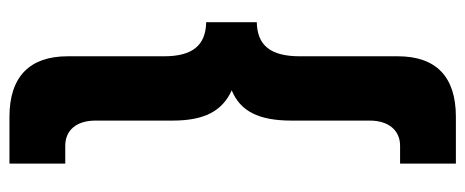

<svg xmlns="http://www.w3.org/2000/svg" viewBox="-309 -530 984 406"><g transform="rotate(-90 183.0 -327.0)"><path d="M139 145C224 145 267 103 267 22V-185C267 -247 290 -275 339 -276V-383C290 -384 267 -412 267 -472V-676C267 -756 224 -799 139 -799H40V-681H78C110 -681 131 -658 131 -617V-454C131 -387 151 -349 195 -329C151 -311 131 -272 131 -203V-37C131 3 110 27 78 27H40V145Z"/></g></svg>

Font: Vanilla Cream ExtraBold
Style: Regular
Weight: 800
Designer: Jeremy Tribby, Jinavaṁso
Foundry: Tribby Type
Version: Version 1.422;Glyphs 3.1.2 (3151)